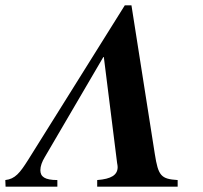

<svg xmlns="http://www.w3.org/2000/svg" viewBox="-88 -703 763 723"><path d="M581 0V-25C518 -29 508 -41 495 -123L407 -683H382L18 -101C-13 -52 -31 -29 -68 -25L-67 0H128V-25C80 -25 64 -38 64 -62C64 -77 70 -94 81 -112L301 -488H303L353 -89C354 -83 355 -79 355 -74C355 -44 331 -29 278 -25V0Z"/></svg>

Font: XITS
Style: Bold Italic
Weight: 700
Italic angle: -16.33°
Designer: MicroPress Inc., with final additions and corrections provided by Coen Hoffman, Elsevier (retired)
Version: Version 1.302